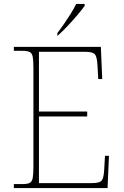

<svg xmlns="http://www.w3.org/2000/svg" viewBox="-20 -951 625 971"><path d="M50 0V-20H93Q118 -20 130 -26Q142 -32 145.5 -51Q149 -70 149 -108V-606Q149 -645 145.5 -663.5Q142 -682 130 -688Q118 -694 93 -694H50V-714H490L497 -551H477L473 -620Q471 -661 461 -675Q451 -689 412 -689H177V-387H421V-362H177V-25H446Q485 -25 495 -39Q505 -53 507 -94L511 -163H531L524 0ZM270 -784Q285 -803 303 -829Q321 -855 338 -882Q355 -909 365 -931H408V-921Q396 -904 371.5 -875Q347 -846 320 -817.5Q293 -789 272 -771H270Z"/></svg>

Font: Noto Serif Thin
Style: Regular
Weight: 100
Designer: Monotype Design Team
Foundry: Monotype Imaging Inc.
Version: Version 2.015